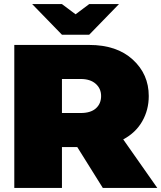

<svg xmlns="http://www.w3.org/2000/svg" viewBox="-20 -920 790 940"><path d="M350 -750H283.3L137.5 -900H283.3L350 -850L416.7 -900H562.5L416.7 -750ZM50 0V-700H416.7Q551.7 -700 630 -628.3Q708.3 -556.7 708.3 -450Q708.3 -381.7 676.2 -325.8Q644.2 -270 583.3 -237.5L750 0H483.3L358.3 -200H283.3V0ZM283.3 -366.7H375Q424.2 -366.7 449.6 -389.6Q475 -412.5 475 -450Q475 -486.7 448.3 -510Q421.7 -533.3 375 -533.3H283.3Z"/></svg>

Font: BoonTook
Style: Regular
Weight: 400
Designer: Sungsit Sawaiwan
Foundry: FontUni
Version: Version 3.0